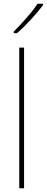

<svg xmlns="http://www.w3.org/2000/svg" viewBox="-20 -1017 253 1037"><path d="M110 0H84V-760H110ZM213 -990Q187 -955 147.5 -912Q108 -869 72 -838H54V-846Q88 -880 124 -921Q160 -962 183 -997H213Z"/></svg>

Font: Noto Sans SemiCondensed Thin
Style: Regular
Weight: 100
Width: 4
Designer: Monotype Design Team
Foundry: Monotype Imaging Inc.
Version: Version 2.013; ttfautohint (v1.8.4.7-5d5b)